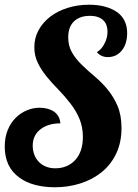

<svg xmlns="http://www.w3.org/2000/svg" viewBox="-20 -770 583 811"><path d="M63 -19Q0 -63.5 0 -150.9Q0 -189.9 12.7 -220.9Q25.4 -252 47.4 -273.4Q67.9 -293.5 94 -304.2Q120.1 -314.9 147 -314.9Q179.2 -314.9 203.1 -301.8Q232.9 -283.7 234.9 -249Q188 -249 156.7 -228Q118.2 -202.1 118.2 -154.8Q118.2 -135.7 124.3 -118.4Q130.4 -101.1 142.1 -88.4Q154.3 -74.7 172.6 -66.9Q190.9 -59.1 213.9 -59.1Q239.3 -59.1 260.7 -68.1Q282.2 -77.1 297.9 -94.2Q330.1 -129.4 330.1 -191.9Q330.1 -231.9 316.2 -266.6Q302.2 -301.3 276.9 -333.5Q254.9 -362.3 227.5 -390.6Q196.3 -422.4 175 -449Q153.8 -475.6 140.1 -503.9Q125 -533.7 125 -570.8Q125 -609.4 142.8 -642.3Q160.6 -675.3 192.4 -699.7Q223.6 -723.6 265.9 -736.8Q308.1 -750 356 -750Q391.1 -750 418.9 -743.2Q461.4 -732.4 485.8 -709.5Q517.1 -679.7 517.1 -629.9Q517.1 -607.9 511.5 -589.4Q505.9 -570.8 495.1 -557.6Q472.7 -528.8 435.1 -528.8Q407.2 -528.8 389.2 -549.8Q409.2 -561 421.9 -586.9Q434.1 -610.4 434.1 -636.2Q434.1 -666 418 -682.6Q398.4 -703.1 359.9 -703.1Q316.9 -703.1 292.5 -679.7Q268.1 -656.2 268.1 -611.8Q268.1 -577.6 283.2 -550Q298.3 -522.5 326.7 -495.1Q355 -467.8 380.9 -446.3Q412.6 -419.4 436.8 -389.2Q460.9 -358.9 476.6 -322.3Q493.2 -283.2 493.2 -229Q493.2 -168 470.5 -120.6Q447.8 -73.2 407.2 -41Q368.2 -10.3 317.6 5.4Q267.1 21 211.9 21Q167.5 21 129.4 11.2Q91.3 1.5 63 -19Z"/></svg>

Font: Pattaya
Style: Regular
Weight: 400
Designer: Pablo Impallari / Thai characters Designed by Thanarat Vachiruckul and Suppakit Chalermlarp
Foundry: Pablo Impallari
Version: Version 2.001